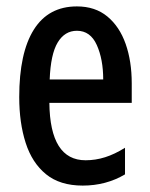

<svg xmlns="http://www.w3.org/2000/svg" viewBox="-20 -569 468 599"><path d="M220 -549Q277 -549 315 -517.5Q353 -486 372 -432Q391 -378 391 -309V-248H134Q136 -69 247 -69Q278 -69 308 -78.5Q338 -88 370 -108V-25Q311 10 238 10Q167 10 123.5 -25.5Q80 -61 60 -123.5Q40 -186 40 -266Q40 -404 85.5 -476.5Q131 -549 220 -549ZM220 -473Q182 -473 160 -436.5Q138 -400 135 -321H302Q302 -384 282 -428.5Q262 -473 220 -473Z"/></svg>

Font: Noto Sans Kannada ExtraCondensed Medium
Style: Regular
Weight: 500
Width: 2
Designer: Jelle Bosma - Monotype Design Team
Foundry: Monotype Imaging Inc.
Version: Version 2.005; ttfautohint (v1.8.4.7-5d5b)